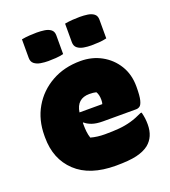

<svg xmlns="http://www.w3.org/2000/svg" viewBox="-144 -886 887 1004"><g transform="rotate(-20 300.0 -384.0)"><path d="M340 -564Q404 -564 456 -535.5Q508 -507 539 -456.5Q570 -406 570 -339V-336Q570 -287 564 -263.5Q558 -240 548.5 -233.5Q539 -227 528 -227H344Q307 -227 283 -235.5Q259 -244 245 -257L242 -256V-244Q242 -225 244 -206.5Q246 -188 252 -170Q288 -160 330 -160Q375 -160 409.5 -163Q444 -166 476 -175Q508 -184 543 -201H549Q554 -182 556 -166Q558 -150 558 -132Q558 -63 512 -26Q486 -6 444.5 4Q403 14 328 14Q184 14 107 -58.5Q30 -131 30 -251V-261Q30 -349 69.5 -417Q109 -485 179 -524.5Q249 -564 340 -564ZM325 -386Q255 -386 244 -313H371Q374 -322 374 -336Q374 -365 363 -382Q347 -386 325 -386ZM92 -775Q113 -779 135.5 -780.5Q158 -782 176 -782Q198 -782 219 -779Q240 -776 254 -765.5Q268 -755 268 -733V-629Q248 -624 225 -622.5Q202 -621 183 -621Q162 -621 141 -624.5Q120 -628 106 -639Q92 -650 92 -672ZM332 -775Q353 -779 375.5 -780.5Q398 -782 416 -782Q438 -782 459 -779Q480 -776 494 -765.5Q508 -755 508 -733V-629Q488 -624 465 -622.5Q442 -621 423 -621Q402 -621 381 -624.5Q360 -628 346 -639Q332 -650 332 -672Z"/></g></svg>

Font: Recursive Mn Csl St XBk
Style: Regular
Weight: 1000
Monospace: yes
Version: Version 1.079;hotconv 1.0.112;makeotfexe 2.5.65598; ttfautoh